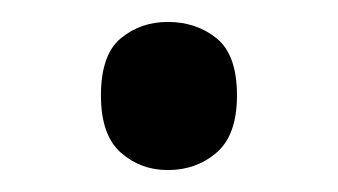

<svg xmlns="http://www.w3.org/2000/svg" viewBox="-20 -440 308 175"><path d="M72 -353Q72 -390 90 -405Q108 -420 133 -420Q159 -420 177.5 -405Q196 -390 196 -353Q196 -317 177.5 -301Q159 -285 133 -285Q108 -285 90 -301Q72 -317 72 -353Z"/></svg>

Font: Noto Sans Myanmar UI
Style: Regular
Weight: 400
Designer: Monotype Design Team
Foundry: Monotype Imaging Inc.
Version: Version 2.103; ttfautohint (v1.8.4.7-5d5b)